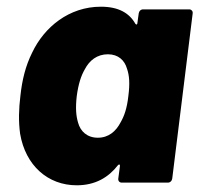

<svg xmlns="http://www.w3.org/2000/svg" viewBox="-20 -545 599 573"><path d="M394 -505 390 -476C390 -472 387 -470 384 -474C366 -506 334 -525 281 -525C186 -525 112 -464 76 -388C56 -348 46 -306 41 -260C36 -220 35 -183 40 -146C56 -51 123 8 209 8C265 8 304 -16 332 -52C336 -56 338 -54 338 -50L333 -12C332 -5 337 0 343 0H481C488 0 493 -5 494 -12L555 -505C556 -512 551 -517 545 -517H407C400 -517 395 -512 394 -505ZM340 -180C326 -153 304 -134 272 -134C240 -134 220 -153 213 -179C207 -199 205 -222 209 -258C214 -295 222 -319 233 -338C247 -365 270 -383 302 -383C333 -383 352 -365 359 -340C366 -320 368 -296 363 -258C359 -222 351 -199 340 -180Z"/></svg>

Font: Barlow ExtraBold
Style: Italic
Weight: 800
Italic angle: -7°
Designer: Jeremy Tribby
Foundry: Tribby Type
Version: Version 1.422;hotconv 1.0.109;makeotfexe 2.5.65596